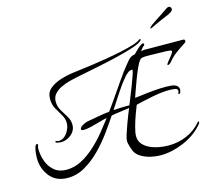

<svg xmlns="http://www.w3.org/2000/svg" viewBox="-101 -808 1085 959"><g transform="rotate(-15 441.5 -328.0)"><path d="M153 -167Q149 -167 137 -169Q125 -171 125 -176Q125 -179 129 -179Q133 -179 136 -177.5Q139 -176 143 -176Q161 -176 175 -188.5Q189 -201 197 -219Q205 -237 205 -252Q205 -275 192.5 -295.5Q180 -316 167.5 -338.5Q155 -361 155 -390Q155 -423 177.5 -442Q200 -461 233 -471.5Q266 -482 300 -486.5Q334 -491 358 -494Q374 -496 406.5 -500.5Q439 -505 478 -511.5Q517 -518 555 -526Q593 -534 622 -543Q651 -552 661 -561Q665 -563 666 -563Q669 -563 669 -559Q669 -557 666 -554Q654 -542 617 -530Q580 -518 530.5 -506Q481 -494 429 -483.5Q377 -473 334.5 -464.5Q292 -456 270 -450Q251 -445 229.5 -435Q208 -425 193.5 -409Q179 -393 179 -369Q179 -344 192 -322.5Q205 -301 217.5 -280.5Q230 -260 230 -237Q230 -207 206 -187Q182 -167 153 -167ZM617 25Q592 25 566 19Q540 13 518 0Q496 -13 487.5 -31.5Q479 -50 474 -73Q473 -77 472.5 -80.5Q472 -84 472 -88Q472 -98 478.5 -119Q485 -140 494 -164.5Q503 -189 511.5 -211Q520 -233 525 -244Q501 -240 477.5 -237.5Q454 -235 431 -230Q408 -195 377.5 -153Q347 -111 309.5 -73Q272 -35 229.5 -10.5Q187 14 140 14Q80 14 47.5 -26.5Q15 -67 15 -123Q15 -130 16.5 -145.5Q18 -161 22 -175Q26 -189 34 -190L37 -188Q38 -187 38 -185Q38 -181 36 -176Q34 -171 34 -166Q34 -132 45.5 -100Q57 -68 81.5 -47.5Q106 -27 144 -27Q185 -27 222 -46.5Q259 -66 292.5 -96.5Q326 -127 354 -161.5Q382 -196 404 -225Q387 -222 363.5 -215Q340 -208 317 -202.5Q294 -197 278 -197Q276 -197 270.5 -198Q265 -199 265 -203Q265 -214 282 -223Q299 -232 307 -233Q336 -238 365.5 -243.5Q395 -249 424 -252Q456 -296 485.5 -339.5Q515 -383 546 -426Q556 -439 566 -451.5Q576 -464 586 -476Q594 -485 602.5 -489.5Q611 -494 622 -496Q627 -501 637 -511Q647 -521 658 -529.5Q669 -538 675 -538Q680 -538 680 -532Q680 -529 678 -527Q671 -522 666 -515.5Q661 -509 656 -502Q663 -504 669.5 -505Q676 -506 683 -505L875 -504L881 -502Q882 -500 882.5 -498Q883 -496 883 -494Q883 -494 882.5 -493Q882 -492 882 -491Q881 -488 873 -483Q865 -478 862 -476Q846 -465 829.5 -453.5Q813 -442 799 -427L783 -409Q781 -407 776.5 -404Q772 -401 768 -401Q766 -401 766 -403Q766 -408 776 -420Q786 -432 795.5 -444Q805 -456 805 -462Q805 -467 796 -468.5Q787 -470 779 -470Q757 -470 736 -471Q715 -472 693 -472Q683 -472 673 -472Q663 -472 654 -470Q648 -469 645.5 -467Q643 -465 639 -460Q631 -450 620.5 -426.5Q610 -403 599.5 -375.5Q589 -348 580.5 -323.5Q572 -299 567 -285L609 -290Q639 -294 669.5 -296.5Q700 -299 731 -299Q743 -299 758 -297.5Q773 -296 784 -289Q795 -282 795 -266Q795 -262 792.5 -254.5Q790 -247 784 -247Q781 -247 781 -250Q781 -252 783 -255.5Q785 -259 785 -263Q785 -275 769 -277Q753 -279 745 -279Q703 -279 655 -269.5Q607 -260 566 -250Q559 -233 548.5 -204Q538 -175 530 -146Q522 -117 522 -99Q522 -74 537 -57Q552 -40 575 -30Q598 -20 623 -16Q648 -12 668 -12Q717 -12 761 -30.5Q805 -49 837 -86Q838 -87 840 -88.5Q842 -90 843 -90Q845 -90 845 -88Q845 -83 841.5 -78Q838 -73 835 -70Q796 -26 735.5 -0.5Q675 25 617 25ZM447 -254Q489 -257 530 -257Q533 -265 543 -289.5Q553 -314 564 -342.5Q575 -371 583 -394Q591 -417 591 -423Q591 -425 589 -425Q587 -425 586 -425Q576 -425 566 -417Q556 -409 550 -402Q521 -368 496.5 -330Q472 -292 447 -254ZM730 -601Q731 -606 745 -616.5Q759 -627 795 -650L838 -679Q844 -681 847 -681Q859 -679 859 -666Q859 -658 843 -649Q833 -643 823 -639.5Q813 -636 798 -629Q783 -623 767 -615Q751 -607 740.5 -602.5Q730 -598 730 -601Z"/></g></svg>

Font: Grey Qo
Style: Regular
Weight: 400
Designer: Robert E. Leuschke
Foundry: Robert E. Leuschke
Version: Version 2.010